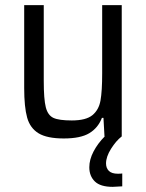

<svg xmlns="http://www.w3.org/2000/svg" viewBox="-20 -530 569 746"><path d="M455 144V194Q427 196 418 196Q370 196 348.5 175Q327 154 327 120Q327 90 343.5 58.5Q360 27 387 0H386L382 -72H376Q361 -33 327 -12.5Q293 8 228 8Q163 8 130 -12Q97 -32 85.5 -73Q74 -114 74 -188V-510H150V-216Q150 -144 158 -113Q166 -82 187.5 -72Q209 -62 259 -62Q314 -62 339 -82.5Q364 -103 370.5 -139.5Q377 -176 377 -245V-510H453V0Q431 17 411.5 48Q392 79 392 105Q392 123 403 134Q414 145 438 145Q449 145 455 144Z"/></svg>

Font: Assailand
Style: Regular
Weight: 400
Designer: Hector Gatti with collaboration of the Omnibus-Type team
Foundry: Omnibus-Type
Version: Version 0.072;October 19, 2019;FontCreator 12.0.0.2547 64-bi